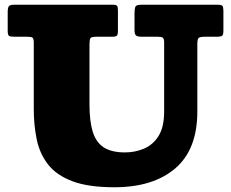

<svg xmlns="http://www.w3.org/2000/svg" viewBox="-20 -770 975 810"><path d="M645.5 -615Q661.5 -615 667 -610.8Q672.5 -606.5 672.5 -589.5V-300Q672.5 -234 648.8 -196.2Q625 -158.5 587.2 -142.8Q549.5 -127 507.5 -127Q450.5 -127 417.8 -148.2Q385 -169.5 371.2 -214.2Q357.5 -259 357.5 -330V-582Q357.5 -602.5 361.5 -608.8Q365.5 -615 385.5 -615H453Q469 -615 473.2 -619.8Q477.5 -624.5 477.5 -639.5V-726Q477.5 -740.5 474 -745.2Q470.5 -750 456.5 -750H39.5Q22 -750 17.2 -743.5Q12.5 -737 12.5 -718.5V-640.5Q12.5 -622 18.2 -618.5Q24 -615 42.5 -615H95.5Q112 -615 117.2 -611Q122.5 -607 122.5 -589.5V-310Q122.5 -241.5 135 -181.5Q147.5 -121.5 182.8 -76.2Q218 -31 285.2 -5.5Q352.5 20 462.5 20Q626 20 719.2 -59.5Q812.5 -139 812.5 -300V-584.5Q812.5 -605 818.2 -610Q824 -615 843.5 -615H894Q913 -615 917.8 -619.8Q922.5 -624.5 922.5 -642.5V-723Q922.5 -740 918.5 -745Q914.5 -750 898.5 -750H575.5Q555.5 -750 551.5 -742Q547.5 -734 547.5 -713.5V-643.5Q547.5 -626.5 553.5 -620.8Q559.5 -615 577.5 -615Z"/></svg>

Font: Besley Black
Style: Regular
Weight: 900
Designer: Owen Earl
Foundry: indestructible type*
Version: Version 2.001